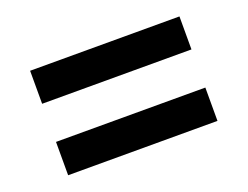

<svg xmlns="http://www.w3.org/2000/svg" viewBox="-63 -586 727 563"><g transform="rotate(-20 300.0 -305.0)"><path d="M67 -365V-468H533V-365ZM67 -142V-246H533V-142Z"/></g></svg>

Font: Plexus Sans SemiBold
Style: Regular
Weight: 600
Version: Version 2.001;PS 002.001;hotconv 1.0.70;makeotf.lib2.5.58329